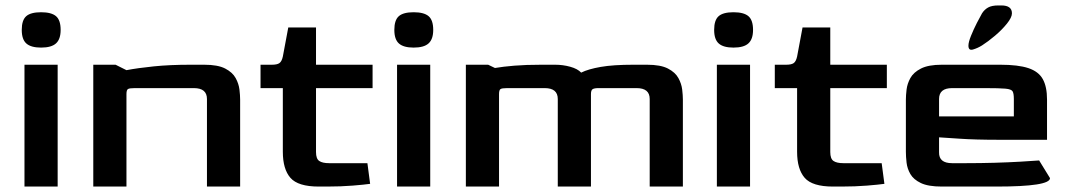

<svg xmlns="http://www.w3.org/2000/svg" viewBox="-20 -686 3921 706"><path d="M131 -511Q94 -511 77 -526Q60 -541 60 -576Q60 -612 76.5 -626.5Q93 -641 131 -641Q169 -641 186 -626.5Q203 -612 203 -576Q203 -542 186 -526.5Q169 -511 131 -511ZM70 0V-448H192V0Z M323 0V-448H405L445 -428Q487 -436 546 -442Q605 -448 681 -448H731Q781 -448 808 -434Q835 -420 846.5 -399Q858 -378 860.5 -356.5Q863 -335 863 -320V0H741V-322Q741 -362 693 -362H475Q456 -362 450.5 -358.5Q445 -355 445 -340V0Z M1152 0Q1076 0 1048 -32Q1020 -64 1020 -128V-362H938V-448H980Q999 -448 1007.5 -454Q1016 -460 1020 -478L1040 -585H1142V-448H1350V-362H1142V-127Q1142 -102 1154 -94Q1166 -86 1190 -86H1331L1341 -10Q1320 -7 1277 -3.5Q1234 0 1183 0Z M1501 -511Q1464 -511 1447 -526Q1430 -541 1430 -576Q1430 -612 1446.5 -626.5Q1463 -641 1501 -641Q1539 -641 1556 -626.5Q1573 -612 1573 -576Q1573 -542 1556 -526.5Q1539 -511 1501 -511ZM1440 0V-448H1562V0Z M1693 0V-448H1775L1800 -436Q1829 -441 1871 -444.5Q1913 -448 1971 -448H2021Q2050 -448 2077 -440.5Q2104 -433 2117 -419Q2143 -432 2189 -440Q2235 -448 2309 -448H2359Q2409 -448 2436 -434Q2463 -420 2474.5 -399Q2486 -378 2488.5 -356.5Q2491 -335 2491 -320V0H2369V-322Q2369 -362 2321 -362H2181Q2165 -362 2159 -358Q2153 -354 2153 -340V0H2031V-322Q2031 -362 1983 -362H1845Q1826 -362 1820.5 -358.5Q1815 -355 1815 -340V0Z M2677 -511Q2640 -511 2623 -526Q2606 -541 2606 -576Q2606 -612 2622.5 -626.5Q2639 -641 2677 -641Q2715 -641 2732 -626.5Q2749 -612 2749 -576Q2749 -542 2732 -526.5Q2715 -511 2677 -511ZM2616 0V-448H2738V0Z M3043 0Q2967 0 2939 -32Q2911 -64 2911 -128V-362H2829V-448H2871Q2890 -448 2898.5 -454Q2907 -460 2911 -478L2931 -585H3033V-448H3241V-362H3033V-127Q3033 -102 3045 -94Q3057 -86 3081 -86H3222L3232 -10Q3211 -7 3168 -3.5Q3125 0 3074 0Z M3443 0Q3393 0 3366 -13Q3339 -26 3327.5 -46Q3316 -66 3313.5 -88Q3311 -110 3311 -128V-320Q3311 -335 3313.5 -356.5Q3316 -378 3327.5 -399Q3339 -420 3366.5 -434Q3394 -448 3443 -448H3658Q3724 -448 3761.5 -435.5Q3799 -423 3814.5 -395Q3830 -367 3830 -320V-172H3655Q3565 -172 3508.5 -176Q3452 -180 3433 -181V-126Q3432 -86 3481 -86H3532Q3586 -86 3637.5 -87.5Q3689 -89 3732 -91.5Q3775 -94 3801 -96L3841 -31Q3841 0 3644 0ZM3433 -258H3708V-322Q3708 -342 3703.5 -350Q3699 -358 3677 -360Q3655 -362 3602 -362H3481Q3433 -362 3433 -322ZM3541 -518Q3541 -531 3550.5 -554.5Q3560 -578 3572 -601.5Q3584 -625 3591 -637Q3600 -651 3613.5 -658.5Q3627 -666 3651 -666H3662Q3701 -666 3701 -637Q3701 -622 3682.5 -599Q3664 -576 3638.5 -554.5Q3613 -533 3591 -519Q3575 -509 3558 -504Q3541 -499 3541 -518Z"/></svg>

Font: Goldman
Style: Regular
Weight: 400
Designer: Jaikishan Patel
Version: Version 1.000; ttfautohint (v1.8.3)